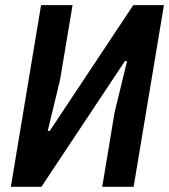

<svg xmlns="http://www.w3.org/2000/svg" viewBox="-20 -718 650 738"><path d="M21.7 0H139.2L460.2 -483.3H468.4L420.5 -286.2L372.9 0H493.6L610.1 -698.2H492.2L171.2 -214.8H163.4L210.9 -411.6L258.9 -698.2H137.8Z"/></svg>

Font: Margiela Mono Italic SmBold It
Style: Regular
Weight: 600
Designer: Mike Abbink, Paul van der Laan, Pieter van Rosmalen
Foundry: Bold Monday
Version: Version 2.003 2021